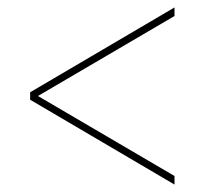

<svg xmlns="http://www.w3.org/2000/svg" viewBox="-20 -615 550 516"><path d="M449 -119 61 -347V-367L449 -595V-572L82 -357L449 -142Z"/></svg>

Font: Noto Serif Display SemiCondensed
Style: Bold
Weight: 700
Width: 4
Designer: Monotype Design Team
Foundry: Monotype Imaging Inc.
Version: Version 2.009